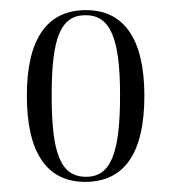

<svg xmlns="http://www.w3.org/2000/svg" viewBox="-20 -739 338 379"><path d="M148 -380C225 -380 265 -436 265 -550C265 -663 224 -719 150 -719C74 -719 33 -664 33 -550C33 -437 73 -380 148 -380ZM150 -390C99 -390 82 -437 82 -551C82 -663 99 -709 149 -709C198 -709 217 -663 217 -551C217 -437 199 -390 150 -390Z"/></svg>

Font: Noto Serif Display ExtraCondensed Light
Style: Regular
Weight: 300
Width: 2
Designer: Monotype Design Team
Foundry: Monotype Imaging Inc.
Version: Version 2.009